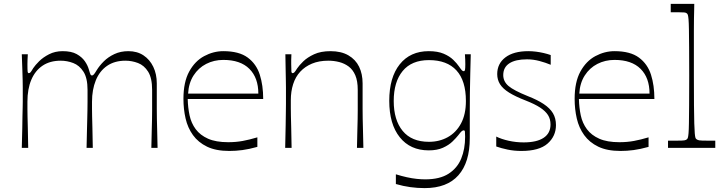

<svg xmlns="http://www.w3.org/2000/svg" viewBox="-20 -760 3715 987"><path d="M92 0Q94 -60 94.5 -99.5Q95 -139 95.5 -164Q96 -189 96.5 -205.5Q97 -222 97 -237Q97 -252 97 -271Q97 -295 97 -311Q97 -327 96.5 -347Q96 -367 95 -398Q94 -429 92 -481H123Q122 -467 121.5 -453Q121 -439 121 -430Q121 -401 122 -392.5Q123 -384 128 -384Q133 -384 137 -388.5Q141 -393 151 -410Q161 -425 181 -445Q201 -465 232 -481Q263 -497 302 -497Q347 -497 374 -482Q401 -467 416 -445.5Q431 -424 437 -402Q443 -381 445.5 -376.5Q448 -372 453 -372Q457 -372 462 -377Q467 -382 477 -399Q491 -422 513.5 -444.5Q536 -467 568 -482Q600 -497 640 -497Q685 -497 717.5 -475.5Q750 -454 768 -416.5Q786 -379 786 -331Q786 -286 786 -256Q786 -226 786 -201Q786 -176 786.5 -150Q787 -124 788 -88.5Q789 -53 790 0H758Q759 -53 760 -87.5Q761 -122 761.5 -146.5Q762 -171 762 -192Q762 -213 762 -237.5Q762 -262 762 -298Q762 -359 741.5 -391.5Q721 -424 689.5 -436Q658 -448 625 -448Q569 -448 530.5 -421.5Q492 -395 472.5 -347Q453 -299 453 -237Q453 -216 453 -200.5Q453 -185 453.5 -163Q454 -141 455 -103.5Q456 -66 457 0H425Q426 -53 427 -88Q428 -123 428.5 -147Q429 -171 429.5 -192.5Q430 -214 430 -238Q430 -262 430 -298Q430 -359 409 -391.5Q388 -424 356.5 -436Q325 -448 292 -448Q237 -448 199 -422.5Q161 -397 141 -350Q121 -303 121 -237Q121 -215 121 -199.5Q121 -184 121.5 -162Q122 -140 123 -102.5Q124 -65 125 0Z M1159 16Q1090 16 1044.5 -6Q999 -28 972 -65.5Q945 -103 934 -151Q923 -199 923 -252Q923 -338 952.5 -392Q982 -446 1029.5 -471.5Q1077 -497 1128 -497Q1209 -497 1253.5 -464Q1298 -431 1315.5 -376Q1333 -321 1333 -251H945Q946 -207 954.5 -167Q963 -127 986 -96Q1009 -65 1049.5 -47Q1090 -29 1153 -29Q1193 -29 1228 -35.5Q1263 -42 1303 -54V-5Q1260 7 1226 11.5Q1192 16 1159 16ZM1308 -279Q1308 -360 1262 -406Q1216 -452 1128 -452Q1080 -452 1040 -431.5Q1000 -411 975 -372Q950 -333 947 -279Z M1446 0Q1448 -74 1448.5 -116.5Q1449 -159 1449.5 -184Q1450 -209 1450 -226.5Q1450 -244 1450 -269Q1450 -292 1450 -309Q1450 -326 1449.5 -345.5Q1449 -365 1448.5 -397Q1448 -429 1447 -481H1478Q1477 -465 1477 -452Q1477 -439 1477 -430Q1477 -401 1478 -392.5Q1479 -384 1484 -384Q1489 -384 1493.5 -388.5Q1498 -393 1508 -409Q1518 -424 1539 -444.5Q1560 -465 1594.5 -481Q1629 -497 1679 -497Q1734 -497 1771 -475.5Q1808 -454 1826 -417Q1844 -380 1844 -331Q1844 -287 1844 -256Q1844 -225 1844 -200.5Q1844 -176 1844.5 -149.5Q1845 -123 1846 -88Q1847 -53 1848 0H1815Q1816 -53 1817 -87.5Q1818 -122 1818.5 -146.5Q1819 -171 1819 -192Q1819 -213 1819 -237.5Q1819 -262 1819 -298Q1819 -344 1806.5 -373Q1794 -402 1772.5 -418Q1751 -434 1724 -441Q1697 -448 1668 -448Q1620 -448 1584 -433Q1548 -418 1523.5 -391.5Q1499 -365 1487 -327.5Q1475 -290 1475 -245Q1475 -221 1475 -203.5Q1475 -186 1475.5 -163.5Q1476 -141 1477 -103.5Q1478 -66 1479 0Z M2163 207Q2126 207 2089.5 202Q2053 197 2015 186V136Q2044 145 2071 151Q2098 157 2122 159.5Q2146 162 2166 162Q2241 162 2286 133Q2331 104 2351 55Q2371 6 2371 -57Q2371 -76 2370 -83Q2369 -90 2364 -90Q2359 -90 2353.5 -85.5Q2348 -81 2336 -65Q2325 -51 2306 -32.5Q2287 -14 2257 -0.5Q2227 13 2184 13Q2089 13 2035 -54.5Q1981 -122 1981 -242Q1981 -362 2035 -429.5Q2089 -497 2184 -497Q2230 -497 2260.5 -484Q2291 -471 2310 -452.5Q2329 -434 2339 -419Q2350 -403 2354.5 -398.5Q2359 -394 2364 -394Q2369 -394 2370.5 -401.5Q2372 -409 2372 -430Q2372 -440 2371.5 -453.5Q2371 -467 2370 -481H2400Q2399 -435 2397.5 -382Q2396 -329 2395.5 -279Q2395 -229 2395 -192Q2395 -162 2395 -143.5Q2395 -125 2395 -105Q2395 -85 2395 -50Q2395 75 2336.5 141Q2278 207 2163 207ZM2185 -31Q2239 -31 2282 -55Q2325 -79 2350 -125.5Q2375 -172 2375 -241Q2375 -345 2326.5 -398Q2278 -451 2185 -451Q2096 -451 2050 -395Q2004 -339 2004 -241Q2004 -143 2050 -87Q2096 -31 2185 -31Z M2531 -7V-58Q2557 -45 2594.5 -36.5Q2632 -28 2672 -28Q2739 -28 2774.5 -51.5Q2810 -75 2810 -120Q2810 -148 2797 -168.5Q2784 -189 2756.5 -207Q2729 -225 2683 -243Q2629 -264 2597 -284Q2565 -304 2550.5 -327Q2536 -350 2536 -379Q2536 -433 2578 -465Q2620 -497 2696 -497Q2715 -497 2735 -494.5Q2755 -492 2774.5 -487.5Q2794 -483 2811 -477V-427Q2785 -438 2753 -446.5Q2721 -455 2689 -455Q2630 -455 2598.5 -434.5Q2567 -414 2567 -374Q2567 -341 2594 -318Q2621 -295 2693 -266Q2742 -247 2774.5 -225.5Q2807 -204 2822.5 -178Q2838 -152 2838 -117Q2838 -60 2795 -22Q2752 16 2660 16Q2623 16 2589.5 9Q2556 2 2531 -7Z M3170 16Q3101 16 3055.5 -6Q3010 -28 2983 -65.5Q2956 -103 2945 -151Q2934 -199 2934 -252Q2934 -338 2963.5 -392Q2993 -446 3040.5 -471.5Q3088 -497 3139 -497Q3220 -497 3264.5 -464Q3309 -431 3326.5 -376Q3344 -321 3344 -251H2956Q2957 -207 2965.5 -167Q2974 -127 2997 -96Q3020 -65 3060.5 -47Q3101 -29 3164 -29Q3204 -29 3239 -35.5Q3274 -42 3314 -54V-5Q3271 7 3237 11.5Q3203 16 3170 16ZM3319 -279Q3319 -360 3273 -406Q3227 -452 3139 -452Q3091 -452 3051 -431.5Q3011 -411 2986 -372Q2961 -333 2958 -279Z M3414 0V-37Q3429 -37 3441 -37Q3453 -37 3463 -37Q3489 -37 3498 -38.5Q3507 -40 3511 -44Q3514 -46 3516 -52Q3518 -58 3519.5 -75Q3521 -92 3521.5 -126.5Q3522 -161 3522.5 -219.5Q3523 -278 3523 -370Q3523 -459 3522.5 -517Q3522 -575 3521.5 -609Q3521 -643 3519.5 -660Q3518 -677 3516 -683Q3514 -689 3511 -691Q3507 -695 3498 -696Q3489 -697 3466 -697Q3458 -697 3448.5 -697Q3439 -697 3428 -697V-740H3549Q3549 -728 3548.5 -710.5Q3548 -693 3547.5 -666.5Q3547 -640 3547 -600Q3547 -560 3547 -503.5Q3547 -447 3547 -368Q3547 -278 3547.5 -219.5Q3548 -161 3549 -126.5Q3550 -92 3551.5 -75Q3553 -58 3555 -52Q3557 -46 3561 -44Q3566 -40 3575 -38.5Q3584 -37 3614 -37Q3623 -37 3633.5 -37Q3644 -37 3657 -37V0Z"/></svg>

Font: Ojuju Light
Style: Regular
Weight: 300
Designer: Chisaokwu Joboson, Mirko Velimirovic
Foundry: Udi Foundry
Version: Version 1.000